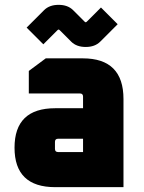

<svg xmlns="http://www.w3.org/2000/svg" viewBox="-20 -773 594 793"><path d="M208 0Q40 0 40 -163Q40 -326 208 -326H323V-374Q323 -387 310 -387H99V-480L169 -532H322Q490 -532 490 -364V0ZM207 -158Q207 -145 220 -145H323V-200H220Q207 -200 207 -187ZM90 -659 162 -731Q184 -753 222 -753Q260 -753 282 -731L329 -684Q332 -681 334 -681Q336 -681 339 -684L397 -742L466 -673L394 -601Q372 -579 334 -579Q296 -579 274 -601L227 -648Q224 -651 222 -651Q220 -651 217 -648L159 -590Z"/></svg>

Font: Oxanium ExtraLight ExtraBold
Style: Regular
Weight: 800
Version: Version 2.000